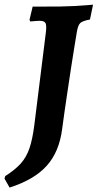

<svg xmlns="http://www.w3.org/2000/svg" viewBox="-60 -670 428 842"><path d="M141 -526.7Q145 -558.2 139.7 -568.5Q134.3 -578.8 114.2 -578.8Q107.8 -578.8 97.9 -578Q88 -577.2 80.3 -576.5Q72.6 -575.7 72.6 -575.7L69.5 -583.6L83.2 -641L202.4 -641.4Q235.5 -641.9 268.8 -643.6Q302.2 -645.4 325.1 -647.5Q348 -649.5 348 -649.5L334.6 -584.5Q302.7 -578.6 292.3 -569.3Q282 -560 277 -529.8Q272.5 -502.3 265.7 -461.1Q259 -419.8 251.4 -371Q243.9 -322.1 236.6 -272.5Q229.3 -222.8 222.8 -178.8Q216.3 -134.8 212.4 -103.1Q199.4 -3.3 144.4 57.5Q89.4 118.4 -18 152.5L-40.3 113.3L-36.9 102.1Q6 74.9 31.1 47Q56.1 19 69.4 -20.4Q82.7 -59.9 90.6 -122.1Z"/></svg>

Font: Alegreya
Style: Italic
Weight: 400
Italic angle: -7°
Designer: Juan Pablo del Peral
Foundry: Huerta Tipografica
Version: Version 2.009